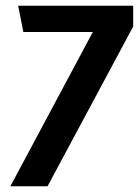

<svg xmlns="http://www.w3.org/2000/svg" viewBox="-20 -646 482 666"><path d="M145 0H16L302 -535H61L43 -626H442V-554Z"/></svg>

Font: Amaranth
Style: Italic
Weight: 400
Designer: Gesine Todt
Foundry: Gesine Todt
Version: Version 1.001